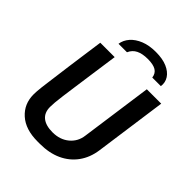

<svg xmlns="http://www.w3.org/2000/svg" viewBox="-246 -1023 1170 1170"><g transform="rotate(45 339.0 -438.0)"><path d="M283 10Q179 10 121 -42Q63 -94 63 -176Q63 -187 64 -202.5Q65 -218 67.5 -239.5Q70 -261 74 -290.5Q78 -320 83 -358.5Q88 -397 94.5 -445.5Q101 -494 109.5 -554Q118 -614 128 -686H252Q238 -587 227.5 -513Q217 -439 209.5 -385Q202 -331 197 -294Q192 -257 190 -233Q188 -209 188 -193Q188 -144 219 -119Q250 -94 308 -94Q372 -94 414.5 -129.5Q457 -165 464 -221L529 -686H653L588 -219Q578 -148 540.5 -96.5Q503 -45 443 -17.5Q383 10 303 10ZM211 -760Q216 -795 241 -823.5Q266 -852 308 -869Q350 -886 407 -886Q466 -886 505 -869Q544 -852 562.5 -823.5Q581 -795 576 -760H502Q498 -792 474 -806.5Q450 -821 403 -821Q357 -821 327.5 -806.5Q298 -792 284 -760Z"/></g></svg>

Font: Chivo Medium
Style: Italic
Weight: 500
Italic angle: -8.05°
Designer: Hector Gatti
Foundry: Omnibus-Type
Version: Version 2.002